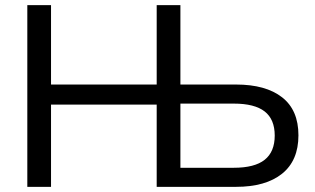

<svg xmlns="http://www.w3.org/2000/svg" viewBox="-20 -725 1222 745"><path d="M86 0V-705H178V-397H588V-705H680V-397H896Q1011 -397 1074.5 -347.5Q1138 -298 1138 -200Q1138 -102 1074.5 -51Q1011 0 896 0H588V-319H178V0ZM680 -74H887Q968 -74 1007 -105Q1046 -136 1046 -199Q1046 -262 1007 -292.5Q968 -323 887 -323H680Z"/></svg>

Font: Mulish Medium
Style: Regular
Weight: 500
Designer: Vernon Adams
Foundry: Vernon Adams
Version: Version 3.603; ttfautohint (v1.8.3)